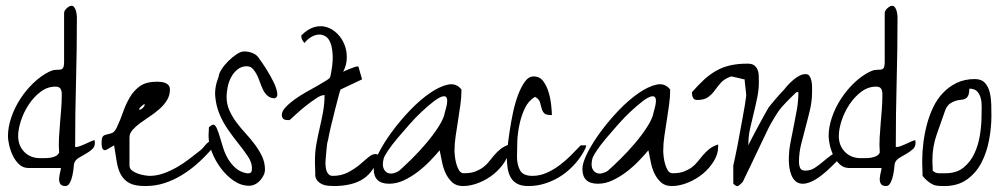

<svg xmlns="http://www.w3.org/2000/svg" viewBox="-20 -624 3375 645"><path d="M76.2 -59.6Q57.6 -59.6 44.9 -71.3Q32.2 -83 23.9 -99.6Q15.6 -116.2 11.2 -134.8Q6.8 -153.3 6.8 -167Q6.8 -197.3 18.1 -230Q29.3 -262.7 48.3 -292Q67.4 -321.3 92.3 -345.2Q117.2 -369.1 144.5 -382.8Q156.2 -388.7 165.5 -389.2Q174.8 -389.6 181.6 -390.1Q188.5 -390.6 191.9 -396Q195.3 -401.4 195.3 -417V-580.1Q195.3 -587.9 204.1 -596.2Q212.9 -604.5 220.7 -604.5Q225.6 -604.5 229 -600.1Q232.4 -595.7 234.4 -589.8Q236.3 -584 237.3 -577.1Q238.3 -570.3 238.3 -567.4Q238.3 -457 235.4 -350.1Q232.4 -243.2 232.4 -129.9Q240.2 -129.9 248 -132.8Q255.9 -135.7 264.6 -139.6Q273.4 -143.6 281.7 -147.5Q290 -151.4 297.9 -153.3Q297.9 -152.3 298.3 -149.4Q298.8 -146.5 298.8 -144.5Q298.8 -130.9 289.6 -122.6Q280.3 -114.3 268.1 -107.4Q255.9 -100.6 244.6 -93.8Q233.4 -86.9 229.5 -76.2Q228.5 -74.2 227.5 -62.5Q226.6 -50.8 223.6 -36.1Q220.7 -21.5 214.8 -10.3Q209 1 200.2 1Q186.5 1 182.1 -6.8Q177.7 -14.6 178.7 -25.4Q179.7 -36.1 182.1 -45.9Q184.6 -55.7 184.6 -59.6ZM41 -167Q41 -134.8 61.5 -113.8Q82 -92.8 114.3 -92.8Q121.1 -92.8 130.4 -92.8Q139.6 -92.8 149.4 -94.2Q159.2 -95.7 167 -99.6Q174.8 -103.5 178.7 -111.3Q176.8 -137.7 178.2 -161.6Q179.7 -185.5 181.6 -209.5Q183.6 -233.4 185.5 -257.3Q187.5 -281.2 187.5 -307.6Q187.5 -319.3 183.1 -326.2Q178.7 -333 166 -333Q139.6 -333 116.7 -315.9Q93.8 -298.8 76.7 -272.9Q59.6 -247.1 50.3 -218.3Q41 -189.5 41 -167Z M339.8 -122.1Q333 -118.2 329.1 -120.1Q325.2 -122.1 323.7 -126Q322.3 -129.9 321.8 -135.3Q321.3 -140.6 321.3 -142.6Q321.3 -162.1 326.2 -166.5Q331.1 -170.9 338.9 -172.4Q346.7 -173.8 355.5 -176.8Q364.3 -179.7 372.1 -195.3Q383.8 -219.7 393.1 -246.6Q402.3 -273.4 416 -296.9Q429.7 -320.3 450.7 -335Q471.7 -349.6 508.8 -349.6Q514.6 -349.6 522 -348.6Q529.3 -347.7 535.6 -345.2Q542 -342.8 546.4 -337.4Q550.8 -332 550.8 -323.2Q550.8 -302.7 540.5 -286.6Q530.3 -270.5 515.1 -257.3Q500 -244.1 482.4 -232.4Q464.8 -220.7 450.2 -210Q435.5 -199.2 425.3 -187.5Q415 -175.8 415 -162.1V-68.4Q415 -57.6 423.3 -51.3Q431.6 -44.9 442.4 -41Q453.1 -37.1 464.8 -35.2Q476.6 -33.2 482.4 -33.2Q505.9 -33.2 529.3 -41.5Q552.7 -49.8 574.7 -62.5Q596.7 -75.2 616.2 -90.3Q635.7 -105.5 653.3 -119.1Q659.2 -124 663.6 -129.4Q668 -134.8 672.4 -139.6Q676.8 -144.5 682.1 -147.9Q687.5 -151.4 696.3 -153.3Q696.3 -152.3 696.3 -149.4Q696.3 -146.5 696.3 -144.5Q696.3 -136.7 694.8 -130.9Q693.4 -125 687.5 -119.1Q666 -94.7 641.6 -73.2Q617.2 -51.8 589.8 -35.2Q562.5 -18.6 532.2 -8.8Q502 1 467.8 1Q433.6 1 415 -8.8Q396.5 -18.6 386.2 -37.1Q376 -55.7 372.1 -81.1Q368.2 -106.4 363.3 -135.7ZM465.8 -273.4Q465.8 -275.4 462.4 -272.9Q459 -270.5 454.6 -266.6Q450.2 -262.7 448.2 -259.3Q446.3 -255.9 448.2 -255.9Q453.1 -254.9 460 -261.7Q466.8 -268.6 465.8 -273.4Z M680.7 -166Q680.7 -168 680.7 -171.9Q680.7 -175.8 681.2 -180.7Q681.6 -185.5 681.6 -189.9Q681.6 -194.3 681.6 -195.3Q682.6 -198.2 689 -202.1Q695.3 -206.1 698.2 -205.1Q704.1 -203.1 709 -191.4Q713.9 -179.7 718.8 -163.1Q723.6 -146.5 730 -126.5Q736.3 -106.4 746.6 -89.4Q756.8 -72.3 772 -59.1Q787.1 -45.9 808.6 -42Q815.4 -41 819.3 -42.5Q823.2 -43.9 824.7 -47.4Q826.2 -50.8 826.2 -55.2Q826.2 -59.6 826.2 -62.5Q825.2 -80.1 812.5 -99.1Q799.8 -118.2 782.2 -140.1Q764.6 -162.1 747.1 -187Q729.5 -211.9 717.8 -239.7Q706.1 -267.6 703.1 -299.3Q700.2 -331.1 714.8 -367.2Q714.8 -376 724.1 -390.6Q733.4 -405.3 746.6 -418.5Q759.8 -431.6 774.4 -441.4Q789.1 -451.2 799.8 -451.2Q815.4 -451.2 829.6 -445.3Q843.8 -439.5 851.6 -425.8Q861.3 -413.1 874.5 -392.1Q887.7 -371.1 897.9 -350.6Q908.2 -330.1 911.1 -313.5Q914.1 -296.9 902.3 -293.9Q888.7 -293.9 879.4 -301.8Q870.1 -309.6 864.3 -321.3Q858.4 -333 853.5 -347.2Q848.6 -361.3 842.8 -373Q836.9 -384.8 829.1 -393.1Q821.3 -401.4 808.6 -401.4Q791 -401.4 777.8 -390.6Q764.6 -379.9 756.3 -364.3Q748 -348.6 744.6 -330.6Q741.2 -312.5 741.2 -298.8Q741.2 -274.4 750.5 -253.4Q759.8 -232.4 773.9 -213.4Q788.1 -194.3 805.2 -175.8Q822.3 -157.2 836.4 -138.2Q850.6 -119.1 860.4 -98.6Q870.1 -78.1 870.1 -54.7Q870.1 -44.9 865.7 -35.6Q861.3 -26.4 854 -18.1Q846.7 -9.8 836.9 -4.9Q827.1 0 817.4 0Q790 0 765.6 -16.6Q741.2 -33.2 722.2 -58.6Q703.1 -84 691.9 -112.8Q680.7 -141.6 680.7 -166Z M1039.1 -33.2Q1039.1 -36.1 1039.1 -43.5Q1039.1 -50.8 1038.6 -59.1Q1038.1 -67.4 1038.1 -74.7Q1038.1 -82 1038.1 -85.9Q1038.1 -114.3 1043 -141.1Q1047.9 -168 1054.2 -194.8Q1060.5 -221.7 1065.4 -249Q1070.3 -276.4 1070.3 -304.7Q1058.6 -304.7 1042.5 -293.9Q1026.4 -283.2 1008.8 -269.5Q991.2 -255.9 976.1 -241.7Q960.9 -227.5 953.1 -220.7Q953.1 -220.7 950.2 -220.7Q947.3 -220.7 945.3 -220.7Q926.8 -220.7 926.8 -238.3Q926.8 -250 939 -263.2Q951.2 -276.4 969.2 -289.6Q987.3 -302.7 1008.3 -314.5Q1029.3 -326.2 1047.4 -336.4Q1065.4 -346.7 1077.6 -354.5Q1089.8 -362.3 1089.8 -367.2Q1098.6 -408.2 1097.7 -435.5Q1096.7 -462.9 1090.3 -479.5Q1084 -496.1 1072.8 -502.4Q1061.5 -508.8 1049.3 -507.8Q1037.1 -506.8 1024.4 -499Q1011.7 -491.2 1002.9 -479.5Q996.1 -487.3 994.1 -492.7Q992.2 -498 992.2 -504.9Q1014.6 -527.3 1036.6 -533.2Q1058.6 -539.1 1078.1 -532.7Q1097.7 -526.4 1113.3 -510.7Q1128.9 -495.1 1137.2 -474.1Q1145.5 -453.1 1145 -429.2Q1144.5 -405.3 1132.8 -382.8Q1134.8 -383.8 1140.6 -386.7Q1146.5 -389.6 1153.3 -392.1Q1160.2 -394.5 1166.5 -397Q1172.9 -399.4 1175.8 -400.4H1178.7H1183.6Q1184.6 -400.4 1186 -394Q1187.5 -387.7 1189.9 -379.4Q1192.4 -371.1 1194.3 -364.7Q1196.3 -358.4 1196.3 -357.4L1124 -323.2Q1123 -322.3 1117.7 -302.2Q1112.3 -282.2 1105.5 -255.4Q1098.6 -228.5 1091.8 -199.7Q1085 -170.9 1082 -153.3Q1080.1 -149.4 1078.6 -138.2Q1077.1 -127 1076.2 -114.7Q1075.2 -102.5 1074.2 -91.3Q1073.2 -80.1 1073.2 -76.2Q1073.2 -70.3 1074.2 -62.5Q1075.2 -54.7 1077.6 -48.3Q1080.1 -42 1085 -37.6Q1089.8 -33.2 1097.7 -33.2Q1126 -33.2 1147.9 -44.4Q1169.9 -55.7 1186.5 -69.3Q1203.1 -83 1216.3 -94.7Q1229.5 -106.4 1240.2 -106.4Q1242.2 -106.4 1245.6 -106Q1249 -105.5 1249 -104.5Q1246.1 -76.2 1232.9 -56.2Q1219.7 -36.1 1200.7 -23.4Q1181.6 -10.7 1156.2 -4.9Q1130.9 1 1101.6 1Q1092.8 1 1082 0Q1071.3 -1 1062.5 -4.9Q1053.7 -8.8 1047.4 -15.6Q1041 -22.5 1039.1 -33.2Z M1457 -119.1Q1442.4 -101.6 1423.3 -82Q1404.3 -62.5 1382.3 -45.9Q1360.4 -29.3 1336.4 -18.1Q1312.5 -6.8 1287.1 -6.8Q1235.4 -6.8 1235.4 -56.6Q1235.4 -77.1 1252.4 -110.8Q1269.5 -144.5 1296.9 -181.6Q1324.2 -218.8 1357.4 -253.4Q1390.6 -288.1 1423.8 -311Q1457 -334 1484.9 -339.8Q1512.7 -345.7 1530.3 -323.2Q1530.3 -296.9 1526.4 -270.5Q1522.5 -244.1 1518.6 -218.3Q1514.6 -192.4 1510.7 -167Q1506.8 -141.6 1506.8 -115.2Q1506.8 -109.4 1508.3 -97.2Q1509.8 -85 1513.2 -72.8Q1516.6 -60.5 1522.5 -51.3Q1528.3 -42 1538.1 -42Q1561.5 -42 1576.7 -47.9Q1591.8 -53.7 1603 -62Q1614.3 -70.3 1622.6 -81.1Q1630.9 -91.8 1640.1 -102.5Q1649.4 -113.3 1661.1 -123Q1672.9 -132.8 1691.4 -138.7Q1691.4 -138.7 1691.4 -135.7Q1691.4 -132.8 1691.4 -130.9Q1691.4 -106.4 1676.8 -82.5Q1662.1 -58.6 1639.6 -40Q1617.2 -21.5 1589.4 -10.3Q1561.5 1 1535.2 1Q1512.7 1 1499 -11.7Q1485.4 -24.4 1477.1 -42Q1468.8 -59.6 1464.8 -80.6Q1460.9 -101.6 1457 -119.1ZM1474.6 -247.1Q1484.4 -279.3 1481.9 -291Q1479.5 -302.7 1467.8 -300.3Q1456.1 -297.9 1437.5 -283.7Q1418.9 -269.5 1397.5 -249.5Q1376 -229.5 1354.5 -205.1Q1333 -180.7 1314.5 -158.7Q1295.9 -136.7 1284.2 -119.1Q1272.5 -101.6 1269.5 -93.8Q1263.7 -71.3 1268.1 -59.6Q1272.5 -47.9 1281.7 -43.5Q1291 -39.1 1302.2 -42Q1313.5 -44.9 1321.3 -50.8Q1337.9 -65.4 1363.3 -90.3Q1388.7 -115.2 1412.6 -143.6Q1436.5 -171.9 1454.1 -199.7Q1471.7 -227.5 1474.6 -247.1Z M1682.6 -97.7Q1682.6 -105.5 1685.1 -128.9Q1687.5 -152.3 1691.9 -182.1Q1696.3 -211.9 1703.1 -244.6Q1710 -277.3 1720.2 -304.7Q1730.5 -332 1743.2 -349.6Q1755.9 -367.2 1772.5 -367.2Q1793 -367.2 1804.7 -351.6Q1816.4 -335.9 1822.8 -314.9Q1829.1 -293.9 1831.5 -272Q1834 -250 1834 -237.3Q1813.5 -237.3 1807.6 -244.1Q1801.8 -251 1799.3 -260.7Q1796.9 -270.5 1793.9 -280.8Q1791 -291 1777.3 -298.8Q1754.9 -285.2 1743.2 -260.3Q1731.4 -235.4 1725.1 -206.1Q1718.8 -176.8 1717.8 -148.4Q1716.8 -120.1 1716.8 -97.7Q1716.8 -70.3 1727.1 -51.8Q1737.3 -33.2 1768.6 -33.2Q1793 -33.2 1815.4 -43Q1837.9 -52.7 1858.4 -67.9Q1878.9 -83 1897 -101.1Q1915 -119.1 1930.7 -135.7H1949.2Q1949.2 -135.7 1948.7 -132.3Q1948.2 -128.9 1947.3 -127Q1933.6 -98.6 1913.1 -75.2Q1892.6 -51.8 1868.2 -35.2Q1843.8 -18.6 1814.9 -8.8Q1786.1 1 1754.9 1Q1732.4 1 1718.3 -6.3Q1704.1 -13.7 1696.3 -26.9Q1688.5 -40 1685.5 -58.1Q1682.6 -76.2 1682.6 -97.7Z M2158.2 -119.1Q2143.6 -101.6 2124.5 -82Q2105.5 -62.5 2083.5 -45.9Q2061.5 -29.3 2037.6 -18.1Q2013.7 -6.8 1988.3 -6.8Q1936.5 -6.8 1936.5 -56.6Q1936.5 -77.1 1953.6 -110.8Q1970.7 -144.5 1998 -181.6Q2025.4 -218.8 2058.6 -253.4Q2091.8 -288.1 2125 -311Q2158.2 -334 2186 -339.8Q2213.9 -345.7 2231.4 -323.2Q2231.4 -296.9 2227.5 -270.5Q2223.6 -244.1 2219.7 -218.3Q2215.8 -192.4 2211.9 -167Q2208 -141.6 2208 -115.2Q2208 -109.4 2209.5 -97.2Q2210.9 -85 2214.4 -72.8Q2217.8 -60.5 2223.6 -51.3Q2229.5 -42 2239.3 -42Q2262.7 -42 2277.8 -47.9Q2293 -53.7 2304.2 -62Q2315.4 -70.3 2323.7 -81.1Q2332 -91.8 2341.3 -102.5Q2350.6 -113.3 2362.3 -123Q2374 -132.8 2392.6 -138.7Q2392.6 -138.7 2392.6 -135.7Q2392.6 -132.8 2392.6 -130.9Q2392.6 -106.4 2377.9 -82.5Q2363.3 -58.6 2340.8 -40Q2318.4 -21.5 2290.5 -10.3Q2262.7 1 2236.3 1Q2213.9 1 2200.2 -11.7Q2186.5 -24.4 2178.2 -42Q2169.9 -59.6 2166 -80.6Q2162.1 -101.6 2158.2 -119.1ZM2175.8 -247.1Q2185.5 -279.3 2183.1 -291Q2180.7 -302.7 2168.9 -300.3Q2157.2 -297.9 2138.7 -283.7Q2120.1 -269.5 2098.6 -249.5Q2077.1 -229.5 2055.7 -205.1Q2034.2 -180.7 2015.6 -158.7Q1997.1 -136.7 1985.4 -119.1Q1973.6 -101.6 1970.7 -93.8Q1964.8 -71.3 1969.2 -59.6Q1973.6 -47.9 1982.9 -43.5Q1992.2 -39.1 2003.4 -42Q2014.6 -44.9 2022.5 -50.8Q2039.1 -65.4 2064.5 -90.3Q2089.8 -115.2 2113.8 -143.6Q2137.7 -171.9 2155.3 -199.7Q2172.9 -227.5 2175.8 -247.1Z M2443.4 -68.4Q2445.3 -76.2 2449.2 -94.2Q2453.1 -112.3 2457.5 -134.8Q2461.9 -157.2 2466.3 -182.6Q2470.7 -208 2475.1 -230.5Q2479.5 -252.9 2482.4 -271.5Q2485.4 -290 2486.3 -298.8Q2487.3 -302.7 2486.3 -310.5Q2485.4 -318.4 2484.4 -328.1Q2483.4 -337.9 2482.4 -345.7Q2481.4 -353.5 2481.4 -357.4Q2478.5 -357.4 2471.7 -359.4Q2464.8 -361.3 2457.5 -362.8Q2450.2 -364.3 2444.3 -365.7Q2438.5 -367.2 2435.5 -367.2Q2412.1 -358.4 2400.9 -345.2Q2389.6 -332 2380.4 -319.3Q2371.1 -306.6 2358.4 -297.4Q2345.7 -288.1 2321.3 -288.1Q2312.5 -288.1 2308.6 -294.9Q2304.7 -301.8 2304.7 -310.5V-314.5Q2326.2 -338.9 2345.2 -356.4Q2364.3 -374 2385.7 -386.2Q2407.2 -398.4 2432.6 -404.3Q2458 -410.2 2491.2 -410.2Q2505.9 -410.2 2513.2 -404.8Q2520.5 -399.4 2524.4 -391.1Q2528.3 -382.8 2528.8 -372.1Q2529.3 -361.3 2529.3 -348.6Q2529.3 -322.3 2523.9 -296.4Q2518.6 -270.5 2512.2 -244.6Q2505.9 -218.8 2500 -192.9Q2494.1 -167 2494.1 -139.6V-135.7Q2497.1 -143.6 2506.8 -161.6Q2516.6 -179.7 2527.3 -200.2Q2538.1 -220.7 2548.3 -238.8Q2558.6 -256.8 2562.5 -263.7Q2563.5 -264.6 2569.3 -272Q2575.2 -279.3 2583.5 -289.1Q2591.8 -298.8 2600.1 -308.1Q2608.4 -317.4 2614.3 -323.2Q2620.1 -331.1 2628.4 -339.8Q2636.7 -348.6 2646 -356.4Q2655.3 -364.3 2665.5 -369.6Q2675.8 -375 2686.5 -375Q2695.3 -375 2699.7 -368.2Q2704.1 -361.3 2706.1 -351.6Q2708 -341.8 2708 -331.5Q2708 -321.3 2708 -314.5Q2708 -285.2 2701.2 -255.9Q2694.3 -226.6 2686.5 -197.8Q2678.7 -168.9 2671.4 -139.6Q2664.1 -110.4 2664.1 -81.1Q2664.1 -68.4 2668 -59.6Q2671.9 -50.8 2685.5 -50.8Q2703.1 -50.8 2717.8 -60.5Q2732.4 -70.3 2745.6 -81.5Q2758.8 -92.8 2772 -102.5Q2785.2 -112.3 2801.8 -112.3V-93.8Q2801.8 -92.8 2796.9 -87.9Q2792 -83 2785.2 -76.2Q2778.3 -69.3 2771 -62.5Q2763.7 -55.7 2758.8 -50.8Q2751 -43.9 2741.2 -36.1Q2731.4 -28.3 2721.2 -22Q2710.9 -15.6 2699.2 -11.2Q2687.5 -6.8 2676.8 -6.8Q2662.1 -6.8 2652.8 -15.1Q2643.6 -23.4 2638.7 -35.6Q2633.8 -47.9 2631.8 -61.5Q2629.9 -75.2 2629.9 -85.9Q2629.9 -115.2 2635.3 -144Q2640.6 -172.9 2646.5 -200.7Q2652.3 -228.5 2657.2 -256.8Q2662.1 -285.2 2662.1 -314.5H2656.2Q2655.3 -314.5 2649.4 -308.6Q2643.6 -302.7 2635.3 -294.9Q2627 -287.1 2619.1 -278.3Q2611.3 -269.5 2605.5 -263.7Q2600.6 -257.8 2594.7 -249.5Q2588.9 -241.2 2583 -231.4Q2577.1 -221.7 2571.8 -212.4Q2566.4 -203.1 2562.5 -195.3Q2559.6 -188.5 2552.7 -174.8Q2545.9 -161.1 2537.6 -143.6Q2529.3 -126 2520 -106.4Q2510.7 -86.9 2502.4 -69.3Q2494.1 -51.8 2487.3 -38.1Q2480.5 -24.4 2477.5 -17.6Q2476.6 -13.7 2469.7 -7.3Q2462.9 -1 2460.9 0Q2459 1 2459 1H2456.1H2454.1Q2453.1 1 2452.1 0Q2450.2 -1 2446.8 -3.9Q2443.4 -6.8 2443.4 -7.8Z M2833 -59.6Q2814.5 -59.6 2801.8 -71.3Q2789.1 -83 2780.8 -99.6Q2772.5 -116.2 2768.1 -134.8Q2763.7 -153.3 2763.7 -167Q2763.7 -197.3 2774.9 -230Q2786.1 -262.7 2805.2 -292Q2824.2 -321.3 2849.1 -345.2Q2874 -369.1 2901.4 -382.8Q2913.1 -388.7 2922.4 -389.2Q2931.6 -389.6 2938.5 -390.1Q2945.3 -390.6 2948.7 -396Q2952.1 -401.4 2952.1 -417V-580.1Q2952.1 -587.9 2960.9 -596.2Q2969.7 -604.5 2977.5 -604.5Q2982.4 -604.5 2985.8 -600.1Q2989.3 -595.7 2991.2 -589.8Q2993.2 -584 2994.1 -577.1Q2995.1 -570.3 2995.1 -567.4Q2995.1 -457 2992.2 -350.1Q2989.3 -243.2 2989.3 -129.9Q2997.1 -129.9 3004.9 -132.8Q3012.7 -135.7 3021.5 -139.6Q3030.3 -143.6 3038.6 -147.5Q3046.9 -151.4 3054.7 -153.3Q3054.7 -152.3 3055.2 -149.4Q3055.7 -146.5 3055.7 -144.5Q3055.7 -130.9 3046.4 -122.6Q3037.1 -114.3 3024.9 -107.4Q3012.7 -100.6 3001.5 -93.8Q2990.2 -86.9 2986.3 -76.2Q2985.4 -74.2 2984.4 -62.5Q2983.4 -50.8 2980.5 -36.1Q2977.5 -21.5 2971.7 -10.3Q2965.8 1 2957 1Q2943.4 1 2939 -6.8Q2934.6 -14.6 2935.5 -25.4Q2936.5 -36.1 2939 -45.9Q2941.4 -55.7 2941.4 -59.6ZM2797.9 -167Q2797.9 -134.8 2818.4 -113.8Q2838.9 -92.8 2871.1 -92.8Q2877.9 -92.8 2887.2 -92.8Q2896.5 -92.8 2906.2 -94.2Q2916 -95.7 2923.8 -99.6Q2931.6 -103.5 2935.5 -111.3Q2933.6 -137.7 2935.1 -161.6Q2936.5 -185.5 2938.5 -209.5Q2940.4 -233.4 2942.4 -257.3Q2944.3 -281.2 2944.3 -307.6Q2944.3 -319.3 2939.9 -326.2Q2935.5 -333 2922.9 -333Q2896.5 -333 2873.5 -315.9Q2850.6 -298.8 2833.5 -272.9Q2816.4 -247.1 2807.1 -218.3Q2797.9 -189.5 2797.9 -167Z M3079.1 -33.2Q3079.1 -36.1 3079.1 -43.5Q3079.1 -50.8 3078.6 -59.1Q3078.1 -67.4 3078.1 -74.7Q3078.1 -82 3078.1 -85.9Q3078.1 -113.3 3082 -144.5Q3085.9 -175.8 3093.8 -205.6Q3101.6 -235.4 3114.7 -263.2Q3127.9 -291 3147.9 -312Q3168 -333 3194.3 -345.7Q3220.7 -358.4 3254.9 -358.4Q3277.3 -358.4 3289.1 -345.2Q3300.8 -332 3305.2 -312.5Q3309.6 -293 3310.1 -271.5Q3310.5 -250 3310.5 -233.4Q3310.5 -195.3 3302.7 -153.8Q3294.9 -112.3 3277.3 -78.1Q3259.8 -43.9 3229 -21.5Q3198.2 1 3152.3 1Q3138.7 1 3128.9 0Q3119.1 -1 3111.3 -5.4Q3103.5 -9.8 3095.7 -16.1Q3087.9 -22.5 3079.1 -33.2ZM3113.3 -50.8Q3122.1 -42 3133.8 -42Q3145.5 -42 3156.2 -42Q3193.4 -42 3216.8 -61Q3240.2 -80.1 3253.4 -108.4Q3266.6 -136.7 3272 -170.4Q3277.3 -204.1 3277.3 -233.4Q3277.3 -247.1 3277.8 -263.2Q3278.3 -279.3 3274.9 -293.5Q3271.5 -307.6 3262.7 -316.9Q3253.9 -326.2 3236.3 -326.2Q3236.3 -310.5 3232.4 -302.7Q3228.5 -294.9 3222.2 -292Q3215.8 -289.1 3207.5 -288.6Q3199.2 -288.1 3189.9 -285.2Q3180.7 -282.2 3171.9 -276.4Q3163.1 -270.5 3156.2 -255.9Q3140.6 -211.9 3126.5 -171.4Q3112.3 -130.9 3112.3 -85.9Q3112.3 -83 3112.3 -78.6Q3112.3 -74.2 3112.8 -68.4Q3113.3 -62.5 3113.3 -58.1Q3113.3 -53.7 3113.3 -50.8Z"/></svg>

Font: Zeyada
Style: Regular
Weight: 400
Version: Version 1.002 2010